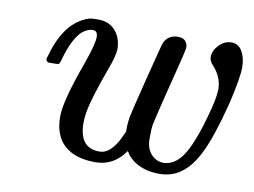

<svg xmlns="http://www.w3.org/2000/svg" viewBox="-57 -523 811 614"><g transform="rotate(10 348.0 -216.0)"><path d="M382 -43Q345 10 286 10Q220 10 185 -21.5Q150 -53 150 -115Q150 -166 199 -300Q221 -363 221 -384Q221 -405 206 -405Q185 -405 166 -386Q141 -358 124 -298Q120 -282 116 -279Q115 -278 97 -278H81Q75 -284 75 -287Q75 -291 79 -302Q110 -414 187 -439Q194 -441 210 -441H218Q252 -441 272.5 -417.5Q293 -394 293 -357Q292 -335 275 -290Q238 -189 230 -142Q227 -124 227 -108Q227 -26 292 -26Q301 -26 307 -28Q338 -39 361 -93L366 -103V-119Q366 -122 367 -133.5Q368 -145 369 -150Q372 -167 401 -282.5Q430 -398 433 -404Q446 -431 477 -431Q507 -431 509 -402Q509 -396 499.5 -357.5Q490 -319 473.5 -254Q457 -189 446 -140Q444 -126 444 -104V-92Q444 -63 460.5 -44.5Q477 -26 502 -26H505Q535 -29 558 -58Q591 -101 623 -226Q633 -265 633 -290Q632 -328 604 -359Q591 -372 591 -386Q591 -406 608.5 -424.5Q626 -443 649 -443Q672 -443 684 -421.5Q696 -400 696 -371Q696 -334 675 -247Q647 -138 621 -85Q586 -12 533 5Q515 11 493 11Q445 11 411 -12Q392 -26 386 -38Q383 -43 382 -43Z"/></g></svg>

Font: KaTeX_Main
Style: Italic
Weight: 400
Version: Version 1.1; ttfautohint (v1.3)